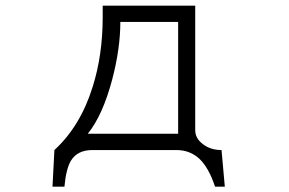

<svg xmlns="http://www.w3.org/2000/svg" viewBox="-20 -539 1040 691"><path d="M349.6 -518.6V-477.5Q349.6 -340.8 313.5 -226.6Q269.5 -85 175.8 1L168.9 132.8H211.9Q217.8 68.4 235.4 39.1Q258.8 1 312.5 1H615.2Q663.1 1 697.3 32.2Q731.4 64.5 753.9 132.8H789.1L777.3 1Q737.3 1 710 -20.5Q682.6 -41 682.6 -70.3V-518.6ZM413.1 -460H621.1V-57.6H295.9Q349.6 -124 383.8 -252.9Q413.1 -364.3 413.1 -460Z"/></svg>

Font: DotumChe
Style: Regular
Weight: 400
Monospace: yes
Version: Version 2.21